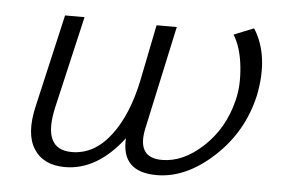

<svg xmlns="http://www.w3.org/2000/svg" viewBox="-39 -475 784 530"><g transform="rotate(5 353.0 -209.5)"><path d="M645 -423Q691 -351 669 -240Q646 -137 569.5 -66.5Q493 4 412 4Q313 4 319 -90Q247 4 158 4Q98 4 71.5 -37.5Q45 -79 63 -156L122 -413H176L117 -158Q90 -39 173 -39Q235 -39 280 -97.5Q325 -156 345 -254L376 -408H432L370 -122Q352 -39 423 -39Q482 -39 537 -90.5Q592 -142 611 -219Q622 -260 616.5 -313.5Q611 -367 590 -401Z"/></g></svg>

Font: EauTest Semilight
Style: Italic
Weight: 300
Italic angle: -12°
Designer: Christian Thalmann (Catharsis Fonts)
Version: Version 0.001;PS 000.001;hotconv 1.0.88;makeotf.lib2.5.64775